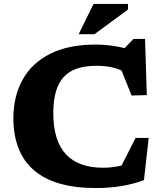

<svg xmlns="http://www.w3.org/2000/svg" viewBox="-20 -936 819 969"><path d="M500 -89.5Q537.5 -89.5 577.2 -97Q617 -104.5 654.5 -120L571.5 -57.5L664.5 -240H730.5L706.5 -27Q655 -7.5 594 2.8Q533 13 463 13Q360 13 282.2 -9.2Q204.5 -31.5 152.2 -76Q100 -120.5 73.8 -186.8Q47.5 -253 47.5 -341Q48 -452 94.8 -535.2Q141.5 -618.5 233.8 -664.8Q326 -711 463 -711Q509 -711 553 -704.2Q597 -697.5 643.5 -684L594 -677.5L653.5 -739.5H712L721 -456L644 -454L572 -633.5L640 -555.5Q597.5 -582.5 557 -593.2Q516.5 -604 468 -604Q411.5 -604 370.2 -590.5Q329 -577 302.5 -548.5Q276 -520 262.8 -475.8Q249.5 -431.5 249 -370Q248.5 -297 264.8 -244Q281 -191 313.2 -156.8Q345.5 -122.5 392.5 -106Q439.5 -89.5 500 -89.5ZM377 -763.5 452 -916H626V-888L457 -763.5Z"/></svg>

Font: Newsreader 9pt
Style: Bold
Weight: 700
Designer: Hugues Gentile
Foundry: Production Type
Version: Version 1.003